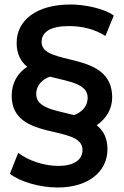

<svg xmlns="http://www.w3.org/2000/svg" viewBox="-20 -727 551 854"><path d="M479 -294C479 -506 165 -429 165 -540C165 -585 205 -611 286 -611C345 -611 400 -598 449 -567L486 -658C442 -690 355 -707 294 -707C142 -707 54 -637 54 -536C54 -486 73 -453 101 -430C58 -402 32 -358 32 -301C32 -95 347 -177 347 -60C347 -15 307 11 240 11C175 11 106 -13 61 -47L24 46C68 81 157 107 237 107C372 107 458 37 458 -63C458 -114 439 -147 410 -170C453 -199 479 -243 479 -294ZM141 -309C141 -346 166 -373 202 -386C285 -364 370 -356 370 -292C370 -255 345 -228 309 -215C227 -237 141 -245 141 -309Z"/></svg>

Font: Talent
Style: Bold
Weight: 600
Designer: Mike Powis
Version: Version 1.001;hotconv 1.0.109;makeotfexe 2.5.65596